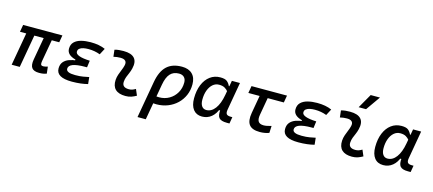

<svg xmlns="http://www.w3.org/2000/svg" viewBox="-67 -1484 5406 2399"><g transform="rotate(15 2636.5 -285.0)"><path d="M420.9 9.8Q351.6 9.8 326.2 -25.1Q300.8 -60.1 314.5 -136.7L381.8 -517.6H486.3L419.9 -141.6Q414.6 -110.8 420.2 -96.9Q425.8 -83 451.7 -83Q463.4 -83 476.6 -86.2Q489.7 -89.4 507.8 -94.2L517.6 -5.9Q492.2 2.9 471.9 6.3Q451.7 9.8 420.9 9.8ZM58.6 -424.8 74.7 -517.6H582.5L566.4 -424.8ZM64.9 0 156.2 -517.6H260.7L169.4 0Z M844.2 9.8Q642.6 9.8 642.6 -107.4Q642.6 -159.7 669.2 -191.9Q695.8 -224.1 741.5 -240.7Q787.1 -257.3 844.2 -261.7L994.6 -300.8L982.9 -212.4H957.5Q904.8 -212.4 865.5 -207.3Q826.2 -202.1 800 -192.1Q773.9 -182.1 760.7 -167Q747.6 -151.9 747.6 -131.8Q747.6 -80.1 863.8 -80.1Q924.8 -80.1 966.6 -87.6Q1008.3 -95.2 1041 -102.1L1050.3 -13.7Q1009.3 -2.9 957.3 3.4Q905.3 9.8 844.2 9.8ZM808.1 -212.4 818.4 -268.6Q704.6 -298.3 704.6 -378.9Q704.6 -434.6 737.8 -467Q771 -499.5 826.2 -513.4Q881.3 -527.3 946.8 -527.3Q1060.1 -527.3 1136.7 -492.2L1093.8 -410.6Q1023.4 -437.5 941.9 -437.5Q907.2 -437.5 877 -431.2Q846.7 -424.8 828.1 -409.9Q809.6 -395 809.6 -368.7Q809.6 -338.9 856 -321.8Q902.3 -304.7 994.6 -300.8L982.9 -212.4Z M1643.6 -109.9 1677.2 -31.2Q1647.5 -14.2 1614.3 -2.2Q1581.1 9.8 1538.1 9.8Q1449.7 9.8 1406.7 -31.7Q1363.8 -73.2 1368.7 -153.3Q1371.1 -189.9 1383.1 -224.6Q1395 -259.3 1408.9 -292Q1422.9 -324.7 1430.2 -355Q1440.4 -395 1421.6 -415.5Q1402.8 -436 1356.4 -436Q1310.1 -436 1267.1 -424.8L1256.8 -513.7Q1285.6 -522 1314.5 -524.7Q1343.3 -527.3 1372.1 -527.3Q1473.1 -527.3 1514.2 -481.2Q1555.2 -435.1 1533.2 -345.2Q1524.9 -310.5 1511.5 -280.5Q1498 -250.5 1486.8 -221.2Q1475.6 -191.9 1473.1 -157.7Q1467.8 -83 1557.1 -83Q1581.5 -83 1599.9 -89.1Q1618.2 -95.2 1643.6 -109.9Z M2128.9 -527.3Q2215.3 -527.3 2262.9 -480.2Q2310.5 -433.1 2310.5 -346.7Q2310.5 -270.5 2282.5 -205.6Q2254.4 -140.6 2203.9 -92.3Q2153.3 -43.9 2085.4 -17.1Q2017.6 9.8 1937.5 9.8Q1913.1 9.8 1888.9 7.1Q1864.7 4.4 1840.3 -0.5L1859.4 -95.7Q1886.2 -83.5 1948.2 -83.5Q2021.5 -83.5 2079.6 -117.4Q2137.7 -151.4 2171.6 -210Q2205.6 -268.6 2205.6 -341.8Q2205.6 -386.2 2181.6 -410.4Q2157.7 -434.6 2114.3 -434.6Q2043 -434.6 2001.5 -388.9Q1960 -343.3 1942.9 -246.1L1859.9 224.6H1752.9L1836.4 -250.5Q1861.3 -393.1 1932.4 -460.2Q2003.4 -527.3 2128.9 -527.3Z M2634.8 -429.7Q2588.4 -429.7 2553.2 -399.2Q2518.1 -368.7 2498.5 -315.9Q2479 -263.2 2479 -196.3Q2479 -141.6 2500.2 -112.1Q2521.5 -82.5 2559.6 -82.5Q2625 -82.5 2672.6 -146.2Q2720.2 -210 2740.7 -325.7L2774.9 -517.6H2879.4L2815.9 -154.8Q2809.1 -115.7 2822 -98.1Q2835 -80.6 2877.9 -80.6H2897.9L2883.3 4.9H2848.6Q2773.4 4.9 2747.1 -26.6Q2720.7 -58.1 2730 -135.3L2758.3 -122.6H2701.7L2725.1 -150.9Q2700.2 -74.2 2648.7 -32Q2597.2 10.3 2527.8 10.3Q2454.6 10.3 2414.6 -40.8Q2374.5 -91.8 2374.5 -184.1Q2374.5 -285.6 2406 -361.8Q2437.5 -438 2494.1 -480.2Q2550.8 -522.5 2626.5 -522.5Q2687 -522.5 2713.4 -500.7Q2739.7 -479 2754.9 -444.3H2765.6L2773.9 -340.8Q2766.6 -354.5 2751.5 -375.5Q2736.3 -396.5 2708.5 -413.1Q2680.7 -429.7 2634.8 -429.7Z M3274.9 9.8Q3175.8 9.8 3137.7 -40Q3099.6 -89.8 3118.2 -195.3L3174.8 -517.6H3279.3L3223.6 -200.2Q3212.9 -139.6 3231.7 -111.3Q3250.5 -83 3300.8 -83Q3337.9 -83 3399.9 -101.6L3395.5 -10.7Q3340.8 9.8 3274.9 9.8ZM3012.7 -424.8 3028.8 -517.6H3487.8L3471.7 -424.8Z M3773.9 9.8Q3572.3 9.8 3572.3 -107.4Q3572.3 -159.7 3598.9 -191.9Q3625.5 -224.1 3671.1 -240.7Q3716.8 -257.3 3773.9 -261.7L3924.3 -300.8L3912.6 -212.4H3887.2Q3834.5 -212.4 3795.2 -207.3Q3755.9 -202.1 3729.7 -192.1Q3703.6 -182.1 3690.4 -167Q3677.2 -151.9 3677.2 -131.8Q3677.2 -80.1 3793.5 -80.1Q3854.5 -80.1 3896.2 -87.6Q3938 -95.2 3970.7 -102.1L3980 -13.7Q3939 -2.9 3887 3.4Q3835 9.8 3773.9 9.8ZM3737.8 -212.4 3748 -268.6Q3634.3 -298.3 3634.3 -378.9Q3634.3 -434.6 3667.5 -467Q3700.7 -499.5 3755.9 -513.4Q3811 -527.3 3876.5 -527.3Q3989.7 -527.3 4066.4 -492.2L4023.4 -410.6Q3953.1 -437.5 3871.6 -437.5Q3836.9 -437.5 3806.6 -431.2Q3776.4 -424.8 3757.8 -409.9Q3739.3 -395 3739.3 -368.7Q3739.3 -338.9 3785.6 -321.8Q3832 -304.7 3924.3 -300.8L3912.6 -212.4Z M4573.2 -109.9 4606.9 -31.2Q4577.1 -14.2 4543.9 -2.2Q4510.7 9.8 4467.8 9.8Q4379.4 9.8 4336.4 -31.7Q4293.5 -73.2 4298.3 -153.3Q4300.8 -189.9 4312.7 -224.6Q4324.7 -259.3 4338.6 -292Q4352.5 -324.7 4359.9 -355Q4370.1 -395 4351.3 -415.5Q4332.5 -436 4286.1 -436Q4239.7 -436 4196.8 -424.8L4186.5 -513.7Q4215.3 -522 4244.1 -524.7Q4272.9 -527.3 4301.8 -527.3Q4402.8 -527.3 4443.8 -481.2Q4484.9 -435.1 4462.9 -345.2Q4454.6 -310.5 4441.2 -280.5Q4427.7 -250.5 4416.5 -221.2Q4405.3 -191.9 4402.8 -157.7Q4397.5 -83 4486.8 -83Q4511.2 -83 4529.5 -89.1Q4547.9 -95.2 4573.2 -109.9ZM4390.1 -609.4 4496.1 -794.9H4616.2L4485.8 -609.4Z M4978.5 -429.7Q4932.1 -429.7 4897 -399.2Q4861.8 -368.7 4842.3 -315.9Q4822.8 -263.2 4822.8 -196.3Q4822.8 -141.6 4844 -112.1Q4865.2 -82.5 4903.3 -82.5Q4968.8 -82.5 5016.4 -146.2Q5064 -210 5084.5 -325.7L5118.7 -517.6H5223.1L5159.7 -154.8Q5152.8 -115.7 5165.8 -98.1Q5178.7 -80.6 5221.7 -80.6H5241.7L5227.1 4.9H5192.4Q5117.2 4.9 5090.8 -26.6Q5064.5 -58.1 5073.7 -135.3L5102.1 -122.6H5045.4L5068.8 -150.9Q5043.9 -74.2 4992.4 -32Q4940.9 10.3 4871.6 10.3Q4798.3 10.3 4758.3 -40.8Q4718.3 -91.8 4718.3 -184.1Q4718.3 -285.6 4749.8 -361.8Q4781.2 -438 4837.9 -480.2Q4894.5 -522.5 4970.2 -522.5Q5030.8 -522.5 5057.1 -500.7Q5083.5 -479 5098.6 -444.3H5109.4L5117.7 -340.8Q5110.4 -354.5 5095.2 -375.5Q5080.1 -396.5 5052.2 -413.1Q5024.4 -429.7 4978.5 -429.7Z"/></g></svg>

Font: Cascadia Mono NF
Style: Italic
Weight: 400
Italic angle: -10°
Monospace: yes
Designer: Aaron Bell
Foundry: Saja Typeworks
Version: Version 2404.023